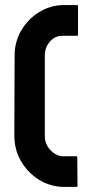

<svg xmlns="http://www.w3.org/2000/svg" viewBox="-20 -727 366 757"><path d="M280.8 9.8H226.6Q175.3 7.8 131.8 -19.5Q88.9 -46.9 62.7 -92Q36.6 -137.2 36.6 -190.9L37.6 -507.8Q37.6 -561 63 -605.5Q88.4 -649.9 131.6 -677.5Q174.8 -705.1 226.6 -707H282.7Q287.6 -707 287.6 -703.1V-589.8Q287.6 -585.9 282.7 -585.9H225.6Q196.8 -585.9 176.8 -563Q156.7 -540 156.7 -507.8V-190.9Q156.7 -160.2 177.2 -137Q197.8 -113.8 225.6 -110.8H279.8Q284.7 -110.8 284.7 -106.9L285.6 5.9Q285.6 9.8 280.8 9.8Z"/></svg>

Font: WRV
Style: Display
Weight: 400
Designer: Will Viles x Danh Hong
Version: Version 8.001; ttfautohint (v1.8.3)